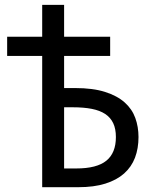

<svg xmlns="http://www.w3.org/2000/svg" viewBox="-20 -780 640 800"><path d="M247.1 -413.1H293Q367.2 -413.1 417.7 -397Q468.3 -380.9 499.3 -353.3Q530.3 -325.7 543.7 -288.6Q557.1 -251.5 557.1 -209Q557.1 -161.6 542.5 -123Q527.8 -84.5 497.1 -57.1Q466.3 -29.8 418.9 -14.9Q371.6 0 306.2 0H155.8V-546.9H9.8V-627H155.8V-759.8H247.1V-627H439V-546.9H247.1ZM247.1 -78.1H297.9Q383.3 -78.1 423.1 -110.4Q462.9 -142.6 462.9 -209Q462.9 -243.2 451.7 -266.8Q440.4 -290.5 418.2 -305.2Q396 -319.8 362.3 -326.4Q328.6 -333 283.2 -333H247.1Z"/></svg>

Font: Apple Sans Adjectives
Style: Regular
Weight: 400
Monospace: yes
Foundry: Apple Sans Adjectives
Version: Version 0.01